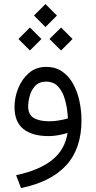

<svg xmlns="http://www.w3.org/2000/svg" viewBox="-20 -675 477 955"><path d="M206.1 -654.8 263.2 -597.7 206.1 -540.5 148.9 -597.7ZM283.7 -538.1 340.8 -481 283.7 -423.8 226.1 -481ZM128.9 -538.1 186 -481 128.9 -423.8 71.8 -481ZM385.3 -76.2Q385.3 64.9 308.8 147.7Q232.4 230.5 84.5 260.3L60.1 196.3Q175.8 171.9 239.7 120.4Q303.7 68.8 315.9 -13.7Q295.9 -7.3 270.5 -2.7Q245.1 2 223.1 2Q140.1 2 96.2 -33.4Q52.2 -68.8 52.2 -142.6Q52.2 -189.9 70.6 -235.8Q88.9 -281.7 124 -312Q159.2 -342.3 209.5 -342.3Q256.3 -342.3 289.6 -319.1Q322.8 -295.9 344 -257.6Q365.2 -219.2 375.2 -171.9Q385.3 -124.5 385.3 -76.2ZM225.6 -71.8Q248 -71.8 271.7 -75.7Q295.4 -79.6 317.9 -85.9Q314.9 -138.2 303.2 -179.4Q291.5 -220.7 268.8 -244.9Q246.1 -269 209 -269Q175.3 -269 155.8 -248.5Q136.2 -228 128.2 -199.2Q120.1 -170.4 120.1 -145.5Q120.1 -105.5 147.5 -88.6Q174.8 -71.8 225.6 -71.8Z"/></svg>

Font: Vazirmatn FD NL Light
Style: Regular
Weight: 300
Designer: Saber Rastikerdar
Foundry: Saber Rastikerdar
Version: Version 33.003